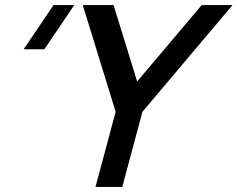

<svg xmlns="http://www.w3.org/2000/svg" viewBox="-20 -740 940 760"><path d="M155.6 -545 274 -720H192L73.6 -545ZM358 0H464L543.8 -297.5L900.5 -720H778.5L522.9 -417.5L429.5 -720H307.5L437.8 -297.5Z"/></svg>

Font: Manrope
Style: SemiBoldItalic
Weight: 600
Italic angle: -15°
Designer: Mikhail Sharanda
Foundry: Mikhail Sharanda
Version: Version 4.502;hotconv 1.0.109;makeotfexe 2.5.65596